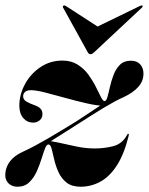

<svg xmlns="http://www.w3.org/2000/svg" viewBox="-22 -681 551 710"><path d="M148.5 -147.5Q155.5 -152.5 173.5 -163.8Q191.5 -175 216 -190.5Q240.5 -206 267 -223Q293 -239.5 316.5 -254.5Q340 -269.5 361.2 -282.2Q382.5 -295 401 -305Q419.5 -315 434.5 -321.5Q470 -338 489.2 -359.5Q508.5 -381 508.5 -409Q508.5 -429.5 496.5 -443Q484.5 -456.5 461.5 -456.5Q436.5 -456.5 421.5 -441.5Q406.5 -426.5 398 -404.2Q389.5 -382 384.5 -359.5Q379.5 -337 375.2 -322Q371 -307 364.5 -307Q359 -307 351.2 -322.2Q343.5 -337.5 332.5 -359.8Q321.5 -382 305.2 -404.5Q289 -427 265.2 -442Q241.5 -457 209 -457Q163.5 -457 127.2 -432.5Q91 -408 70.2 -369.5Q49.5 -331 49.5 -290.5Q49.5 -261 64.2 -244.2Q79 -227.5 101 -227.5Q114.5 -227.5 124.8 -236.2Q135 -245 135 -258.5Q135 -270 129.2 -277.5Q123.5 -285 108.5 -291Q88.5 -298 76 -305.2Q63.5 -312.5 63.5 -325.5Q63.5 -334 70.5 -340.8Q77.5 -347.5 93 -347.5Q111.5 -347.5 145.5 -338.8Q179.5 -330 220 -318.8Q260.5 -307.5 298.8 -298.8Q337 -290 364 -290L374 -306.5Q367.5 -303 350.5 -291.8Q333.5 -280.5 309.8 -264.8Q286 -249 260 -232Q233.5 -215.5 207.2 -199.8Q181 -184 155.8 -169.2Q130.5 -154.5 107.5 -142.2Q84.5 -130 64 -120.5Q41.5 -110.5 26.5 -96.8Q11.5 -83 4.5 -66.8Q-2.5 -50.5 -2.5 -33Q-2.5 -14.5 10 -2.5Q22.5 9.5 43 9.5Q69 9.5 86 -6.8Q103 -23 113.8 -47Q124.5 -71 131.8 -94.5Q139 -118 145 -133.2Q151 -148.5 159 -146.5Q165.5 -145 169.5 -128.8Q173.5 -112.5 178.8 -89.8Q184 -67 194.5 -44Q205 -21 224.2 -5.8Q243.5 9.5 276 9.5Q314.5 9.5 348.5 -8.8Q382.5 -27 409.5 -68.2Q436.5 -109.5 453.5 -177.5Q454.5 -182 454.5 -184Q454.5 -186 453 -186Q451 -186.5 450 -185.5Q449 -184.5 447 -180.5Q429.5 -149 396.8 -140.5Q364 -132 328.5 -132Q295.5 -132 260.8 -139.2Q226 -146.5 196.5 -153.2Q167 -160 149.5 -160ZM372 -561.5 220.5 -659.5Q218.5 -660.5 216.2 -660.8Q214 -661 212.5 -660Q211 -659 210.5 -657Q210 -655 211.5 -652.5L302 -488.5Q304.5 -484.5 306.5 -482.5Q308.5 -480.5 312.5 -480.5Q316.5 -480.5 319.8 -482.5Q323 -484.5 327 -488.5L502.5 -652.5Q505 -655 505.5 -657Q506 -659 505 -660Q504.5 -661 502 -660.8Q499.5 -660.5 496.5 -659.5L295 -561.5Z"/></svg>

Font: Fraunces 120pt
Style: Bold Italic
Weight: 700
Italic angle: -16°
Version: Version 1.000;[b76b70a41]